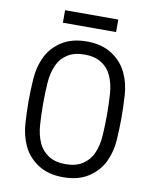

<svg xmlns="http://www.w3.org/2000/svg" viewBox="-92 -910 797 989"><g transform="rotate(10 306.5 -415.5)"><path d="M306.6 -700.7Q385.7 -700.7 439 -665.8Q492.2 -630.9 517.6 -576.2Q542 -524.4 545.9 -462.2Q549.8 -399.9 549.8 -345.7Q549.8 -291.5 545.9 -229.5Q542 -167.5 517.6 -115.2Q492.2 -60.5 439 -25.6Q385.7 9.3 306.6 9.3Q227.5 9.3 174.3 -25.6Q121.1 -60.5 95.7 -115.2Q71.8 -167.5 67.6 -229.5Q63.5 -291.5 63.5 -345.7Q63.5 -399.9 67.6 -462.2Q71.8 -524.4 95.7 -576.2Q121.1 -630.9 174.3 -665.8Q227.5 -700.7 306.6 -700.7ZM306.6 -632.3Q253.4 -632.3 218.3 -610.1Q183.1 -587.9 166 -550.3Q146.5 -508.3 143.1 -453.1Q139.6 -397.9 139.6 -345.7Q139.6 -293.9 143.1 -238.5Q146.5 -183.1 166 -141.1Q183.1 -104 218.3 -81.5Q253.4 -59.1 306.6 -59.1Q359.9 -59.1 395 -81.5Q430.2 -104 447.3 -141.1Q466.8 -183.1 470.2 -238.5Q473.6 -293.9 473.6 -345.7Q473.6 -397.9 470.2 -453.1Q466.8 -508.3 447.3 -550.3Q430.2 -587.9 395 -610.1Q359.9 -632.3 306.6 -632.3ZM167.5 -839.8H445.8V-774.4H167.5Z"/></g></svg>

Font: Gidole
Style: Regular
Weight: 400
Version: Version 2.100; ttfautohint (v1.8.4.7-5d5b)